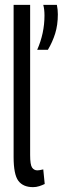

<svg xmlns="http://www.w3.org/2000/svg" viewBox="-20 -760 258 790"><path d="M104 -740V-122Q104 -82 112 -70.5Q120 -59 134 -59Q138 -59 143.5 -60Q149 -61 158 -63L164 -3Q154 2 141.5 6Q129 10 116 10Q75 10 55.5 -16Q36 -42 36 -114V-740ZM133 -555Q163 -623 163 -696Q163 -722 158 -740H214Q216 -730 217 -720.5Q218 -711 218 -701Q218 -657 207 -622Q196 -587 177 -555Z"/></svg>

Font: Georama ExtraCondensed
Style: Regular
Weight: 400
Width: 2
Designer: Jean-Baptiste Levee
Foundry: Production Type
Version: Version 1.000